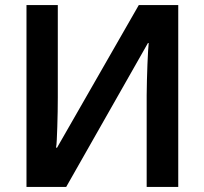

<svg xmlns="http://www.w3.org/2000/svg" viewBox="-20 -734 803 754"><path d="M84 -714H207V-351Q207 -326 206.5 -295.5Q206 -265 205 -236Q204 -207 203 -185Q202 -163 200 -154H204L525 -714H680V0H556V-360Q556 -387 557 -419Q558 -451 559 -481Q560 -511 561.5 -533.5Q563 -556 564 -565H561L240 0H84Z"/></svg>

Font: Noto Sans Display SemiBold
Style: Regular
Weight: 600
Designer: Monotype Design Team
Foundry: Monotype Imaging Inc.
Version: Version 2.003